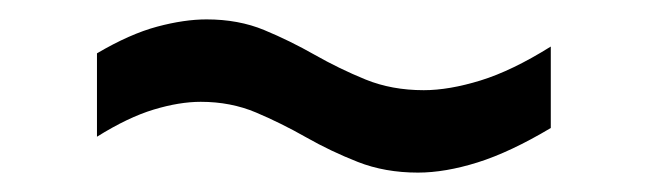

<svg xmlns="http://www.w3.org/2000/svg" viewBox="-20 -437 668 198"><path d="M411 -259Q377 -259 349 -270Q321 -281 295.5 -295.5Q270 -310 244 -321Q218 -332 187 -332Q165 -332 138.5 -324Q112 -316 80 -296V-382Q114 -402 142 -409.5Q170 -417 193 -417Q226 -417 252.5 -406Q279 -395 304.5 -380.5Q330 -366 357 -355Q384 -344 417 -344Q443 -344 475.5 -354Q508 -364 548 -389V-305Q506 -280 472.5 -269.5Q439 -259 411 -259Z"/></svg>

Font: Stick No Bills Medium
Style: Regular
Weight: 500
Version: Version 2.000